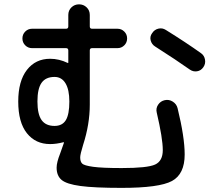

<svg xmlns="http://www.w3.org/2000/svg" viewBox="-20 -825 1040 899"><path d="M235.4 -464.8Q194.3 -464.8 174.8 -437.5Q155.3 -410.2 155.3 -350.1Q155.3 -290 174.8 -262.7Q194.3 -235.4 235.4 -235.4Q271.5 -235.4 288.1 -262.2Q304.7 -289.1 304.7 -349.6Q304.7 -405.3 286.6 -435.1Q268.6 -464.8 235.4 -464.8ZM214.8 -150.4Q146.5 -150.4 106 -201.2Q65.4 -252 65.4 -349.6Q65.4 -445.3 106 -497.6Q146.5 -549.8 214.8 -549.8Q256.8 -549.8 296.9 -530.3H298.8Q299.8 -530.3 299.8 -531.2V-588.9Q299.8 -599.6 289.1 -599.6H129.9Q111.3 -599.6 98.1 -612.8Q85 -626 85 -645Q85 -664.1 98.1 -677.2Q111.3 -690.4 129.9 -690.4H289.1Q299.8 -690.4 299.8 -701.2V-754.9Q299.8 -776.4 314.5 -790.5Q329.1 -804.7 350.1 -804.7Q371.1 -804.7 385.7 -790.5Q400.4 -776.4 400.4 -754.9V-701.2Q400.4 -690.4 411.1 -690.4H530.3Q548.8 -690.4 562 -677.2Q575.2 -664.1 575.2 -645Q575.2 -626 562 -612.8Q548.8 -599.6 530.3 -599.6H411.1Q400.4 -599.6 400.4 -588.9V-335Q400.4 -243.2 369.1 -146.5Q355.5 -102.5 355.5 -87.9Q355.5 -68.4 364.7 -59.1Q374 -49.8 416.5 -43.9Q459 -38.1 549.8 -38.1Q670.9 -38.1 706.5 -54.7Q742.2 -71.3 742.2 -122.1Q742.2 -176.8 713.9 -297.9Q709 -317.4 720.2 -334.5Q731.4 -351.6 751.5 -356Q771.5 -360.4 789.1 -349.1Q806.6 -337.9 811.5 -318.4Q844.7 -182.6 844.7 -101.6Q844.7 -9.8 785.2 22.5Q725.6 54.7 549.8 54.7Q421.9 54.7 356.9 45.9Q292 37.1 268.6 17.6Q245.1 -2 245.1 -40Q245.1 -64.5 261.7 -106.4Q274.4 -140.6 279.3 -156.2V-158.2Q278.3 -158.2 278.3 -158.7Q278.3 -159.2 277.3 -159.2Q244.1 -150.4 214.8 -150.4ZM920.9 -576.2Q936.5 -565.4 939.9 -545.9Q943.4 -526.4 932.1 -510.3Q920.9 -494.1 902.8 -491.2Q884.8 -488.3 869.1 -499Q805.7 -543.9 706.1 -607.4Q690.4 -617.2 685.5 -635.7Q680.7 -654.3 692.4 -669.9Q703.1 -686.5 721.7 -690.9Q740.2 -695.3 756.8 -684.6Q849.6 -627 920.9 -576.2Z"/></svg>

Font: Rounded-X Mgen+ 1mn medium
Style: Regular
Weight: 500
Designer: [Source Han Sans]
Ryoko NISHIZUKA  (kana & ideographs); Paul D. Hunt (Latin, Greek & Cyrillic); Wenlong ZHANG  (bopomofo
Version: Version 1.059.20150602